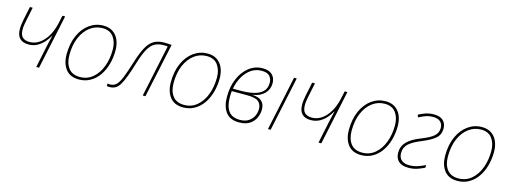

<svg xmlns="http://www.w3.org/2000/svg" viewBox="-15 -1165 4756 1801"><g transform="rotate(15 2363.0 -264.0)"><path d="M324 0 366 -201Q373 -235 380 -264Q387 -293 394 -321H392Q376 -291 349 -259.5Q322 -228 284 -206.5Q246 -185 197 -185Q142 -185 112.5 -214.5Q83 -244 83 -307Q83 -327 86 -349.5Q89 -372 94 -398L121 -528H148L121 -398Q115 -370 112 -349Q109 -328 109 -309Q109 -254 133.5 -232Q158 -210 202 -210Q254 -210 298 -241Q342 -272 373.5 -326.5Q405 -381 420 -450L437 -528H463L351 0Z M739 10Q653 10 610.5 -45.5Q568 -101 568 -189Q568 -294 603 -372.5Q638 -451 698.5 -494.5Q759 -538 834 -538Q889 -538 926.5 -512.5Q964 -487 983 -442.5Q1002 -398 1002 -341Q1002 -270 984 -206.5Q966 -143 932 -94.5Q898 -46 849 -18Q800 10 739 10ZM742 -15Q814 -15 866.5 -59.5Q919 -104 947 -178Q975 -252 975 -342Q975 -416 939.5 -464.5Q904 -513 832 -513Q765 -513 711.5 -473Q658 -433 626.5 -360.5Q595 -288 595 -189Q595 -110 631.5 -62.5Q668 -15 742 -15Z M1035 4Q1019 4 1010 1V-24Q1014 -23 1020.5 -22Q1027 -21 1035 -21Q1070 -21 1094 -43.5Q1118 -66 1141 -123Q1164 -180 1196 -283Q1224 -374 1254 -429Q1284 -484 1325 -508Q1366 -532 1426 -532Q1446 -532 1463.5 -531Q1481 -530 1497 -528L1384 0H1358L1465 -505Q1458 -506 1447 -506.5Q1436 -507 1425 -507Q1374 -507 1338.5 -487Q1303 -467 1275.5 -417.5Q1248 -368 1221 -278Q1196 -196 1175.5 -141.5Q1155 -87 1135.5 -55Q1116 -23 1092 -9.5Q1068 4 1035 4Z M1751 10Q1665 10 1622.5 -45.5Q1580 -101 1580 -189Q1580 -294 1615 -372.5Q1650 -451 1710.5 -494.5Q1771 -538 1846 -538Q1901 -538 1938.5 -512.5Q1976 -487 1995 -442.5Q2014 -398 2014 -341Q2014 -270 1996 -206.5Q1978 -143 1944 -94.5Q1910 -46 1861 -18Q1812 10 1751 10ZM1754 -15Q1826 -15 1878.5 -59.5Q1931 -104 1959 -178Q1987 -252 1987 -342Q1987 -416 1951.5 -464.5Q1916 -513 1844 -513Q1777 -513 1723.5 -473Q1670 -433 1638.5 -360.5Q1607 -288 1607 -189Q1607 -110 1643.5 -62.5Q1680 -15 1754 -15Z M2294 10Q2207 10 2165.5 -44.5Q2124 -99 2124 -194Q2124 -292 2157 -369.5Q2190 -447 2248 -492.5Q2306 -538 2380 -538Q2426 -538 2453.5 -522Q2481 -506 2493 -480Q2505 -454 2505 -424Q2505 -367 2464.5 -325Q2424 -283 2353 -274V-272Q2472 -266 2472 -161Q2472 -123 2455 -83.5Q2438 -44 2399 -17Q2360 10 2294 10ZM2158 -281H2240Q2302 -281 2356.5 -293Q2411 -305 2444.5 -336Q2478 -367 2478 -423Q2478 -460 2455.5 -486.5Q2433 -513 2377 -513Q2320 -513 2275 -482Q2230 -451 2200 -398.5Q2170 -346 2158 -281ZM2296 -15Q2346 -15 2379 -36Q2412 -57 2428 -90Q2444 -123 2444 -160Q2444 -204 2415 -230Q2386 -256 2304 -256H2154Q2153 -249 2152 -235Q2151 -221 2151 -196Q2151 -109 2185.5 -62Q2220 -15 2296 -15Z M2574 0 2686 -528H2712L2600 0Z M3065 0 3107 -201Q3114 -235 3121 -264Q3128 -293 3135 -321H3133Q3117 -291 3090 -259.5Q3063 -228 3025 -206.5Q2987 -185 2938 -185Q2883 -185 2853.5 -214.5Q2824 -244 2824 -307Q2824 -327 2827 -349.5Q2830 -372 2835 -398L2862 -528H2889L2862 -398Q2856 -370 2853 -349Q2850 -328 2850 -309Q2850 -254 2874.5 -232Q2899 -210 2943 -210Q2995 -210 3039 -241Q3083 -272 3114.5 -326.5Q3146 -381 3161 -450L3178 -528H3204L3092 0Z M3480 10Q3394 10 3351.5 -45.5Q3309 -101 3309 -189Q3309 -294 3344 -372.5Q3379 -451 3439.5 -494.5Q3500 -538 3575 -538Q3630 -538 3667.5 -512.5Q3705 -487 3724 -442.5Q3743 -398 3743 -341Q3743 -270 3725 -206.5Q3707 -143 3673 -94.5Q3639 -46 3590 -18Q3541 10 3480 10ZM3483 -15Q3555 -15 3607.5 -59.5Q3660 -104 3688 -178Q3716 -252 3716 -342Q3716 -416 3680.5 -464.5Q3645 -513 3573 -513Q3506 -513 3452.5 -473Q3399 -433 3367.5 -360.5Q3336 -288 3336 -189Q3336 -110 3372.5 -62.5Q3409 -15 3483 -15Z M3940 10Q3875 10 3843 -20Q3811 -50 3811 -103Q3811 -166 3853.5 -209.5Q3896 -253 3987 -288Q4069 -320 4103 -351Q4137 -382 4137 -428Q4137 -465 4114 -488Q4091 -511 4042 -511Q4001 -511 3967 -498Q3933 -485 3905 -470L3896 -494Q3922 -508 3959 -522Q3996 -536 4046 -536Q4104 -536 4134 -507Q4164 -478 4164 -431Q4164 -371 4123.5 -335.5Q4083 -300 4000 -266Q3915 -232 3876.5 -197Q3838 -162 3838 -106Q3838 -63 3864.5 -39Q3891 -15 3941 -15Q3985 -15 4024 -28.5Q4063 -42 4095 -58L4094 -32Q4071 -20 4030.5 -5Q3990 10 3940 10Z M4415 10Q4329 10 4286.5 -45.5Q4244 -101 4244 -189Q4244 -294 4279 -372.5Q4314 -451 4374.5 -494.5Q4435 -538 4510 -538Q4565 -538 4602.5 -512.5Q4640 -487 4659 -442.5Q4678 -398 4678 -341Q4678 -270 4660 -206.5Q4642 -143 4608 -94.5Q4574 -46 4525 -18Q4476 10 4415 10ZM4418 -15Q4490 -15 4542.5 -59.5Q4595 -104 4623 -178Q4651 -252 4651 -342Q4651 -416 4615.5 -464.5Q4580 -513 4508 -513Q4441 -513 4387.5 -473Q4334 -433 4302.5 -360.5Q4271 -288 4271 -189Q4271 -110 4307.5 -62.5Q4344 -15 4418 -15Z"/></g></svg>

Font: Noto Sans Disp Thin
Style: Italic
Weight: 100
Italic angle: -12°
Designer: Monotype Design Team
Foundry: Monotype Imaging Inc.
Version: Version 2.000;GOOG;noto-source:20170915:90ef993387c0